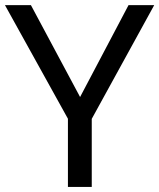

<svg xmlns="http://www.w3.org/2000/svg" viewBox="-21 -735 627 755"><path d="M246.1 0V-268.1L-1.5 -714.8H100.6L293.9 -353.5L484.4 -714.8H585.4L339.8 -267.6V0Z"/></svg>

Font: Pontano Sans Medium
Style: Regular
Weight: 500
Designer: Vernon Adams
Foundry: Vernon Adams
Version: Version 2.001